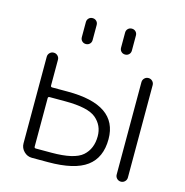

<svg xmlns="http://www.w3.org/2000/svg" viewBox="-108 -858 903 937"><g transform="rotate(15 343.5 -389.5)"><path d="M134.8 -386.7Q134.8 -378.9 142.6 -378.9H221.7Q473.6 -378.9 473.6 -206.1Q473.6 -112.3 412.1 -66.9Q350.6 -21.5 217.8 -21.5H135.7Q112.3 -21.5 95.2 -38.6Q78.1 -55.7 78.1 -79.1V-516.6Q78.1 -528.3 86.4 -536.6Q94.7 -544.9 106.4 -544.9Q118.2 -544.9 126.5 -536.6Q134.8 -528.3 134.8 -516.6ZM418.9 -206.1Q418.9 -260.7 377.9 -295.4Q336.9 -330.1 221.7 -330.1H142.6Q134.8 -330.1 134.8 -322.3V-78.1Q134.8 -70.3 142.6 -70.3H221.7Q336.9 -70.3 377.9 -106.4Q418.9 -142.6 418.9 -206.1ZM556.6 -49.8V-516.6Q556.6 -528.3 564.9 -536.6Q573.2 -544.9 585 -544.9Q596.7 -544.9 605 -536.6Q613.3 -528.3 613.3 -516.6V-49.8Q613.3 -38.1 605 -29.8Q596.7 -21.5 585 -21.5Q573.2 -21.5 564.9 -29.8Q556.6 -38.1 556.6 -49.8ZM218.8 -653.3V-729.5Q218.8 -741.2 226.6 -749Q234.4 -756.8 246.1 -756.8Q257.8 -756.8 265.6 -749Q273.4 -741.2 273.4 -729.5V-653.3Q273.4 -641.6 265.6 -633.8Q257.8 -626 246.1 -626Q234.4 -626 226.6 -633.8Q218.8 -641.6 218.8 -653.3ZM417 -653.3V-729.5Q417 -741.2 424.8 -749Q432.6 -756.8 444.3 -756.8Q456.1 -756.8 463.9 -749Q471.7 -741.2 471.7 -729.5V-653.3Q471.7 -641.6 463.9 -633.8Q456.1 -626 444.3 -626Q432.6 -626 424.8 -633.8Q417 -641.6 417 -653.3Z"/></g></svg>

Font: irohamaru Light
Style: Regular
Weight: 200
Designer: [Source Han Sans]
Ryoko NISHIZUKA  (kana & ideographs); Paul D. Hunt (Latin, Greek & Cyrillic); Wenlong ZHANG  (bopomofo
Version: Version 1.01